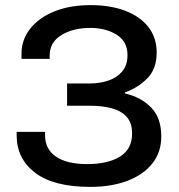

<svg xmlns="http://www.w3.org/2000/svg" viewBox="-20 -718 701 750"><path d="M332 12Q190 12 117.5 -43Q45 -98 45 -190V-203H156V-190Q156 -135 199 -106Q242 -77 320 -77Q402 -77 449 -106.5Q496 -136 496 -196Q496 -240 473 -263.5Q450 -287 413 -296Q376 -305 333 -305H242V-392H332Q369 -392 402.5 -403Q436 -414 457 -438.5Q478 -463 478 -503Q478 -556 435.5 -582.5Q393 -609 332 -609Q266 -609 220 -581Q174 -553 174 -501V-488H64V-508Q64 -563 98 -606Q132 -649 192.5 -673.5Q253 -698 334 -698Q411 -698 469 -676Q527 -654 559.5 -612.5Q592 -571 592 -513Q592 -448 554.5 -411Q517 -374 468 -357V-353Q530 -339 570 -298.5Q610 -258 610 -185Q610 -124 575.5 -80Q541 -36 478.5 -12Q416 12 332 12Z"/></svg>

Font: Archivo SemiExpanded Medium
Style: Regular
Weight: 500
Width: 6
Designer: Hector Gatti
Foundry: Omnibus-Type
Version: Version 2.001; ttfautohint (v1.8.3)